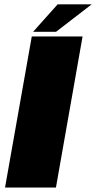

<svg xmlns="http://www.w3.org/2000/svg" viewBox="-20 -838 430 858"><path d="M2.5 0H230L349 -675H122ZM128 -696H230.5L389.5 -818.5H237.5Z"/></svg>

Font: Anybody UltraCondensed Thin Black
Style: Italic
Weight: 900
Italic angle: -10°
Version: Version 1.111